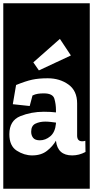

<svg xmlns="http://www.w3.org/2000/svg" viewBox="-30 -937 567 1170"><path d="M-10 213V-917H517V213ZM207 -508 402 -599 335 -700 173 -557ZM68 -419 48 -302 151 -291 168 -355Q184 -363 200.5 -365.5Q217 -368 237 -368Q292 -368 301.5 -335Q311 -302 311 -267V-252Q280 -256 237 -256Q160 -256 93.5 -229Q27 -202 27 -119Q27 -48 72 -19Q117 10 166 10Q221 10 256.5 -18Q292 -46 311 -80V-79Q321 10 410 10Q452 10 491 -11L490 -79Q480 -76 471 -76Q440 -76 440 -111V-307Q440 -384 387 -422Q334 -460 261 -460Q206 -460 166.5 -451.5Q127 -443 68 -419ZM311 -184Q306 -131 276.5 -106.5Q247 -82 213 -82Q184 -82 172 -97Q160 -112 160 -134Q160 -171 186 -183.5Q212 -196 246 -196Q262 -196 278.5 -194Q295 -192 311 -190Z"/></svg>

Font: Zilla Slab Highlight
Style: Bold
Weight: 700
Designer: Typotheque Type Foundry
Foundry: Typotheque type foundry
Version: Version 1.1; 2017; ttfautohint (v1.6)